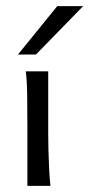

<svg xmlns="http://www.w3.org/2000/svg" viewBox="-20 -606 291 626"><path d="M69.3 0Q69.3 0 69.3 -19.8Q69.3 -39.6 69.3 -70.3Q69.3 -101.1 69.3 -134.3Q69.3 -167.5 69.3 -193.8Q69.3 -247.6 68.6 -296.1Q67.9 -344.7 64 -373.5H137.2Q137.2 -368.7 137.2 -346.4Q137.2 -324.2 137.2 -293.5Q137.2 -262.7 137.2 -230.7Q137.2 -198.7 137.2 -173.8Q137.2 -150.4 137.9 -116.9Q138.7 -83.5 140.4 -51.5Q142.1 -19.5 144.5 0ZM38.6 -428.2 166.5 -585.9H251L97.2 -428.2Z"/></svg>

Font: Harmattan
Style: Regular
Weight: 400
Designer: George W. Nuss III and SIL International
Foundry: SIL International
Version: Version 4.000